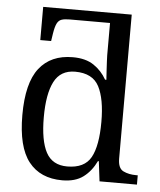

<svg xmlns="http://www.w3.org/2000/svg" viewBox="-54 -807 722 864"><g transform="rotate(5 307.0 -375.0)"><path d="M259 10Q160 10 107.5 -56.5Q55 -123 55 -267Q55 -412 107.5 -479Q160 -546 259 -546Q317 -546 353.5 -521.5Q390 -497 412 -458H418Q418 -458 417 -471.5Q416 -485 415 -504Q414 -523 413 -541Q412 -559 412 -568V-714H230Q207 -714 193.5 -709.5Q180 -705 172.5 -690Q165 -675 160 -643L155 -610H106V-760H506V-110Q506 -66 530.5 -54Q555 -42 588 -42H596V0H427L416 -90H412Q390 -44 354 -17Q318 10 259 10ZM276 -54Q354 -54 383 -106.5Q412 -159 412 -267Q412 -371 383 -426.5Q354 -482 275 -482Q209 -482 180.5 -426.5Q152 -371 152 -266Q152 -160 180.5 -107Q209 -54 276 -54Z"/></g></svg>

Font: NotoSerif-Regular
Style: Regular
Weight: 400
Designer: Monotype Design Team
Foundry: Monotype Imaging Inc.
Version: Version 2.007; ttfautohint (v1.8) -l 8 -r 50 -G 200 -x 14 -D